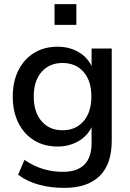

<svg xmlns="http://www.w3.org/2000/svg" viewBox="-20 -724 634 933"><path d="M292 189Q226 189 169 173.5Q112 158 68 125L99 53Q143 83 189 97Q235 111 285 111Q425 111 425 -29V-106Q404 -62 359.5 -37Q315 -12 260 -12Q194 -12 145 -42.5Q96 -73 69 -127.5Q42 -182 42 -255Q42 -327 69 -381.5Q96 -436 145 -466.5Q194 -497 260 -497Q316 -497 360 -472Q404 -447 425 -403V-488H523V-41Q523 74 464 131.5Q405 189 292 189ZM284 -91Q348 -91 386 -135Q424 -179 424 -255Q424 -331 386 -374.5Q348 -418 284 -418Q220 -418 182 -374.5Q144 -331 144 -255Q144 -179 182 -135Q220 -91 284 -91ZM245 -603V-704H351V-603Z"/></svg>

Font: Nunito Sans SemiBold
Style: Regular
Weight: 600
Designer: Vernon Adams
Foundry: Vernon Adams
Version: Version 3.101; ttfautohint (v1.8.4.7-5d5b);gftools[0.9.27]